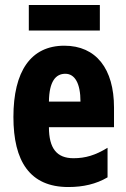

<svg xmlns="http://www.w3.org/2000/svg" viewBox="-20 -743 509 773"><path d="M382 -723H96V-620H382ZM239 -559C104 -559 34 -456 34 -272C34 -94 100 10 255 10C315 10 367 -2 413 -29V-148C364 -118 324 -106 276 -106C209 -106 177 -145 177 -231H439V-310C439 -466 367 -559 239 -559ZM243 -446C281 -446 304 -408 304 -334H177C178 -415 204 -446 243 -446Z"/></svg>

Font: Noto Sans Devanagari ExtraCondensed ExtraBold
Style: Regular
Weight: 800
Width: 2
Designer: Jelle Bosma - Monotype Design Team
Foundry: Monotype Imaging Inc.
Version: Version 2.004